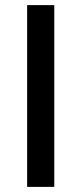

<svg xmlns="http://www.w3.org/2000/svg" viewBox="-20 -730 318 750"><path d="M86 0V-710H192V0Z"/></svg>

Font: Geist Med
Style: Regular
Weight: 400
Designer: Basement.studio, Andrés Briganti, Mateo Zaragoza
Foundry: Basement.studio, Vercel, Andrés Briganti, Guido Ferreyra, Mateo Zaragoza
Version: Version 1.401